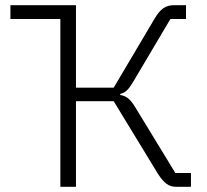

<svg xmlns="http://www.w3.org/2000/svg" viewBox="-20 -718 797 738"><path d="M212 -645H20V-698H272V-381H417L574 -646C597 -685 617 -698 649 -698H695V-645H635L491 -402C472 -371 462 -362 442 -357V-353C465 -349 480 -339 501 -304L654 -53H714V0H657C629 0 610 -14 587 -50L417 -329H272V0H212Z"/></svg>

Font: Plexus Sans Light
Style: Regular
Weight: 300
Version: Version 2.001;PS 002.001;hotconv 1.0.70;makeotf.lib2.5.58329